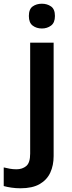

<svg xmlns="http://www.w3.org/2000/svg" viewBox="-81 -771 388 1031"><path d="M29 240Q4 240 -20 236.5Q-44 233 -61 228V128Q-44 132 -28 135Q-12 138 8 138Q39 138 60 120.5Q81 103 81 54V-542H207V67Q207 117 189 156Q171 195 132 217.5Q93 240 29 240ZM74 -685Q74 -722 94.5 -736.5Q115 -751 144 -751Q172 -751 193 -736.5Q214 -722 214 -685Q214 -649 193 -633.5Q172 -618 144 -618Q115 -618 94.5 -633.5Q74 -649 74 -685Z"/></svg>

Font: Noto Sans Devanagari SemiBold
Style: Regular
Weight: 600
Version: Version 2.003